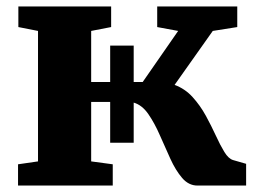

<svg xmlns="http://www.w3.org/2000/svg" viewBox="-20 -576 794 596"><path d="M36 0V-66L98 -75V-480L37 -492V-556H325V-492L263 -480V-321.5H322V-434.5H395V-321.5H423L533 -480L468 -492V-556H716.5V-492L640.5 -480L522 -312.5Q554.5 -300.5 578 -274.5Q601.5 -248.5 618.8 -217Q636 -185.5 649.8 -155.5Q663.5 -125.5 676.5 -104.2Q689.5 -83 704 -79L744 -67.5V0H593Q565.5 0 545.2 -23.8Q525 -47.5 508.8 -83.2Q492.5 -119 476.2 -156.2Q460 -193.5 440.5 -221.8Q421 -250 395 -257.5V-133H322V-259.5H263V-75L330 -66V0Z"/></svg>

Font: Merriweather Black
Style: Regular
Weight: 900
Designer: Eben Sorkin
Foundry: Eben Sorkin
Version: Version 2.200;gftools[0.9.31]